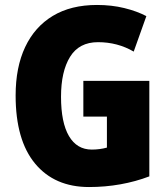

<svg xmlns="http://www.w3.org/2000/svg" viewBox="-20 -744 677 774"><path d="M316 -418H582V-33Q527 -12 465.5 -1Q404 10 339 10Q200 10 121.5 -84.5Q43 -179 43 -359Q43 -473 81.5 -554.5Q120 -636 193 -680Q266 -724 371 -724Q430 -724 481 -711.5Q532 -699 570 -679L519 -536Q454 -574 375 -574Q299 -574 262.5 -515Q226 -456 226 -354Q226 -250 258 -195.5Q290 -141 350 -141Q382 -141 411 -149V-274H316Z"/></svg>

Font: Noto Sans Malayalam Condensed Black
Style: Regular
Weight: 900
Width: 3
Designer: Jelle Bosma - Monotype Design Team
Foundry: Monotype Imaging Inc.
Version: Version 2.104; ttfautohint (v1.8.4.7-5d5b)